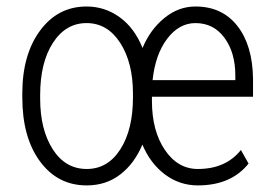

<svg xmlns="http://www.w3.org/2000/svg" viewBox="-20 -558 833 588"><path d="M578.6 -487.3Q528.3 -487.3 491.9 -439.2Q455.6 -391.1 447.3 -312.5H700.7V-326.7Q700.7 -397 667.5 -442.1Q634.3 -487.3 578.6 -487.3ZM103 -255.9Q103 -161.1 141.6 -100.8Q180.2 -40.5 245.6 -40.5Q310.1 -40.5 348.6 -100.8Q387.2 -161.1 387.2 -259.8V-271.5Q387.2 -366.2 348.1 -426.8Q309.1 -487.3 245.1 -487.3Q181.2 -487.3 142.1 -426.8Q103 -366.2 103 -267.1ZM48.3 -271.5Q48.3 -390.6 102.8 -464.4Q157.2 -538.1 245.1 -538.1Q301.3 -538.1 346.7 -505.1Q392.1 -472.2 416.5 -411.1Q439.9 -467.3 483.2 -502.7Q526.4 -538.1 578.6 -538.1Q660.2 -538.1 706.8 -478.8Q753.4 -419.4 754.9 -317.4V-261.7H445.3V-249Q445.3 -157.2 484.9 -98.9Q524.4 -40.5 585.9 -40.5Q671.4 -40.5 717.8 -98.6L741.2 -57.1Q688 9.8 585.9 9.8Q530.3 9.8 485.6 -23.4Q440.9 -56.6 416 -115.2Q392.1 -57.6 348.6 -23.9Q305.2 9.8 245.6 9.8Q156.7 9.8 102.5 -63.7Q48.3 -137.2 48.3 -259.8Z"/></svg>

Font: MAUL Condensed Light
Style: Light
Weight: 300
Designer: MAUL
Version: Version 2.137; 2017; ttfautohint (v1.8.3)